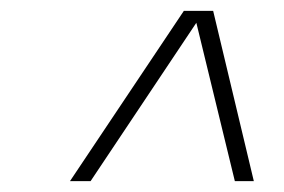

<svg xmlns="http://www.w3.org/2000/svg" viewBox="-20 -770 524 354"><path d="M109 -436 319 -750H373L448 -436H413L342 -728L147 -436Z"/></svg>

Font: Saira SemiExpanded Thin
Style: Italic
Weight: 250
Width: 6
Italic angle: -12°
Designer: Hector Gatti with collaboration of the Omnibus-Type team
Foundry: Omnibus-Type
Version: Version 1.101